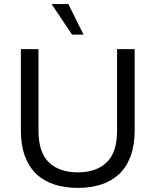

<svg xmlns="http://www.w3.org/2000/svg" viewBox="-20 -908 760 938"><path d="M360 10Q296 10 244.5 -7Q193 -24 157 -58.5Q121 -93 101.5 -146Q82 -199 82 -271V-668H168V-271Q168 -163 219 -114.5Q270 -66 360 -66Q450 -66 501 -114.5Q552 -163 552 -271V-668H638V-271Q638 -199 618.5 -146Q599 -93 563 -58.5Q527 -24 475.5 -7Q424 10 360 10ZM332 -739 232 -888H314L388 -739Z"/></svg>

Font: Celebes
Style: Regular
Weight: 400
Designer: Anugrah Pasau
Foundry: Lafontype
Version: Version 1.000; ttfautohint (v1.8.4)